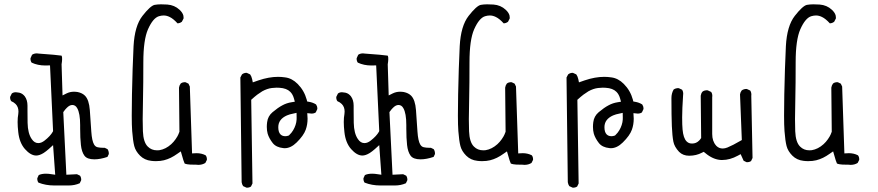

<svg xmlns="http://www.w3.org/2000/svg" viewBox="-20 -747 4040 883"><path d="M106.4 -236.8V-261.2Q106.4 -287.1 93.8 -304.2L88.9 -309.6Q77.6 -320.8 61 -321.8Q56.2 -322.8 52.7 -322.8Q41.5 -322.8 34.2 -316.9L26.9 -302.2Q26.4 -300.8 26.4 -299.8Q26.4 -288.6 31.7 -281.7Q43.5 -276.9 51.8 -268.6Q64.9 -255.4 64.9 -233.9Q64.9 -228.5 64 -222.2Q61 -206.5 61 -185.8Q61 -165 64 -139.2Q69.3 -90.3 94.7 -61.5Q121.1 -31.7 146.5 -31.7Q161.6 -31.7 180.7 -43.5Q191.9 -50.8 204.1 -61.5L224.1 -79.6L233.9 56.6L217.3 54.2Q203.1 51.8 191.4 51.8Q171.4 51.8 158.2 58.1L151.9 71.8Q151.4 73.2 151.4 74.2Q151.4 85.4 156.7 92.8Q189.9 106 229.5 106H295.9Q323.7 106 346.7 95.7L353 82.5Q353.5 81.1 353.5 80.1Q353.5 68.8 348.1 61L334 54.2L285.2 56.6L271 -231.4Q280.3 -244.6 286.6 -250.5Q299.8 -264.2 312.5 -264.2Q327.1 -264.2 335 -249.5Q348.6 -226.1 348.6 -171.9V-156.2Q348.6 -111.3 352.1 -80.1Q355.5 -48.8 368.2 -31.2Q380.4 -14.2 414.1 -14.2Q440.9 -14.2 474.1 -25.4L480 -37.6Q480.5 -39.1 480.5 -40Q480.5 -52.2 474.6 -61L461.4 -67.4Q456.5 -67.4 452.1 -67.4Q440.4 -67.4 429.2 -69.8Q418.9 -71.8 412.6 -82.5Q402.8 -99.1 399.9 -141.6L393.1 -240.7Q389.6 -288.1 370.6 -307.1Q358.4 -319.3 337.4 -323.7Q328.6 -325.2 319.8 -325.2Q302.2 -325.2 286.1 -317.4L267.6 -308.1L263.2 -451.2Q265.6 -466.3 265.6 -473.1Q265.6 -480 265.4 -482.9Q265.1 -485.8 264.4 -487.5Q263.7 -489.3 263.7 -490.2Q262.7 -491.2 262.2 -491.2Q241.7 -494.6 158.7 -500.5Q153.3 -501.5 149.4 -501.5Q136.7 -501.5 127.4 -495.1L120.6 -480Q120.1 -478.5 120.1 -477.5Q120.1 -466.3 125.5 -459Q153.3 -445.8 188.5 -445.8Q192.4 -445.8 210 -446.3L224.1 -144.5L222.7 -141.1Q211.4 -121.1 185.1 -100.6Q170.4 -88.9 156.2 -88.9Q138.2 -88.9 126 -107.4Q107.9 -133.3 106.9 -182.1Q106.4 -212.4 106.4 -236.8Z M892.1 11.2Q910.2 11.2 924.3 2.4L931.2 -11.2Q931.6 -12.7 931.6 -13.7Q931.6 -25.4 925.8 -32.7Q907.2 -42.5 883.8 -42.5Q880.4 -42.5 863.3 -41.5L853 -349.1L846.7 -362.3L833.5 -368.7Q832 -369.1 828.6 -369.1Q825.2 -369.1 820.3 -367.7Q815.4 -366.2 811 -362.8Q804.7 -354.5 803.2 -343.8L805.2 -141.1Q800.3 -127.4 795.7 -119.6Q791 -111.8 787.6 -106.9Q778.8 -94.2 767.6 -84Q742.2 -61 712.9 -56.2Q707.5 -55.7 702.1 -55.7Q676.8 -55.7 659.7 -72.8Q639.2 -92.8 637.2 -143.6Q636.2 -166.5 636.2 -199.2Q636.2 -231.9 637.7 -295.2Q639.2 -358.4 639.2 -460.9Q639.2 -563.5 660.6 -612.3Q683.6 -664.1 710.9 -672.4Q722.2 -675.8 732.9 -675.8Q746.6 -675.8 760.3 -668.9Q776.9 -661.1 796.4 -639.6Q807.6 -640.1 816.4 -647L824.2 -662.1Q824.2 -664.1 824.2 -667.2Q824.2 -670.4 823.2 -675.8Q819.8 -689 805.7 -702.1Q782.7 -723.6 749.5 -726.1Q735.8 -727.1 720.5 -727.1Q705.1 -727.1 690.9 -724.6Q671.4 -720.2 635.3 -674.1Q599.1 -627.9 594.2 -534.2Q589.4 -436 586.9 -312.5Q585.9 -261.2 585.9 -215.8Q585.9 -170.4 587.9 -144Q591.3 -99.1 597.4 -75.4Q603.5 -51.8 624 -31.2Q644.5 -10.7 675.3 -7.3Q686 -5.9 696.8 -5.9Q717.8 -5.9 734.1 -10Q750.5 -14.2 765.4 -21.5Q780.3 -28.8 795.9 -40L811.5 -50.8Q819.8 -20.5 823.2 -10.7Q826.7 -1 829.1 4.9Q832 6.8 841.6 8.5Q851.1 10.3 872.1 10.3Q876 10.3 880.4 10.3Q886.7 11.2 892.1 11.2Z M1292 -120.6Q1278.3 -120.6 1270 -128.9Q1259.8 -139.2 1259.8 -162.1Q1259.8 -198.7 1299.8 -216.3Q1312.5 -221.7 1328.6 -224.6L1343.8 -228Q1344.2 -209.5 1344.2 -206.1Q1344.2 -202.6 1344 -197Q1343.8 -191.4 1342.5 -184.8Q1341.3 -178.2 1339.1 -171.9Q1336.9 -165.5 1334.2 -159.4Q1331.5 -153.3 1328.1 -147.9Q1321.3 -136.2 1311 -126.5L1308.6 -124L1305.7 -123Q1299.3 -120.6 1292 -120.6ZM1115.2 116.2Q1126.5 116.2 1134.3 110.8L1141.1 96.7L1135.3 -288.1Q1151.9 -303.2 1163.3 -311.8Q1174.8 -320.3 1186 -327.1Q1209 -339.8 1230.5 -342.3Q1243.2 -343.8 1251.7 -343.8Q1260.3 -343.8 1265.6 -343.3Q1298.3 -341.3 1314.9 -324.7Q1326.7 -313 1332 -293.5L1335.9 -279.3L1321.3 -276.9Q1298.3 -273.4 1278.8 -262.7Q1258.3 -252 1233.4 -231Q1211.9 -212.9 1208.5 -185.1Q1207 -173.8 1207 -163.6Q1207 -146.5 1210.9 -132.3Q1217.3 -110.8 1234.4 -88.9Q1250 -69.3 1282.7 -65.9Q1285.6 -65.4 1289.1 -65.4Q1317.4 -65.4 1344.2 -91.8Q1376.5 -123.5 1386.2 -150.9Q1394.5 -174.3 1394.5 -201.2Q1394.5 -206.1 1393.1 -226.6Q1411.1 -224.6 1413.1 -224.6Q1424.3 -224.6 1432.1 -230L1439 -244.6Q1439.5 -246.1 1439.5 -249.5Q1439.5 -252.9 1438 -257.6Q1436.5 -262.2 1433.6 -266.6Q1418.9 -275.9 1400.9 -278.8L1392.6 -280.3L1390.6 -288.6Q1378.9 -331.1 1348.6 -361.3Q1322.8 -387.2 1291.5 -391.1Q1274.9 -393.6 1258.8 -393.6Q1216.8 -393.6 1168.9 -377.4Q1163.1 -375.5 1142.6 -368.2L1139.6 -382.8Q1136.7 -396 1130.4 -404.8L1115.7 -411.6Q1114.7 -412.1 1113.8 -412.1Q1101.6 -412.1 1092.8 -404.8L1085.4 -390.6L1091.3 90.8Q1092.8 101.1 1098.1 108.9L1112.8 115.7Q1114.3 116.2 1115.2 116.2Z M1606.4 -236.8V-261.2Q1606.4 -287.1 1593.8 -304.2L1588.9 -309.6Q1577.6 -320.8 1561 -321.8Q1556.2 -322.8 1552.7 -322.8Q1541.5 -322.8 1534.2 -316.9L1526.9 -302.2Q1526.4 -300.8 1526.4 -299.8Q1526.4 -288.6 1531.7 -281.7Q1543.5 -276.9 1551.8 -268.6Q1564.9 -255.4 1564.9 -233.9Q1564.9 -228.5 1564 -222.2Q1561 -206.5 1561 -185.8Q1561 -165 1564 -139.2Q1569.3 -90.3 1594.7 -61.5Q1621.1 -31.7 1646.5 -31.7Q1661.6 -31.7 1680.7 -43.5Q1691.9 -50.8 1704.1 -61.5L1724.1 -79.6L1733.9 56.6L1717.3 54.2Q1703.1 51.8 1691.4 51.8Q1671.4 51.8 1658.2 58.1L1651.9 71.8Q1651.4 73.2 1651.4 74.2Q1651.4 85.4 1656.7 92.8Q1689.9 106 1729.5 106H1795.9Q1823.7 106 1846.7 95.7L1853 82.5Q1853.5 81.1 1853.5 80.1Q1853.5 68.8 1848.1 61L1834 54.2L1785.2 56.6L1771 -231.4Q1780.3 -244.6 1786.6 -250.5Q1799.8 -264.2 1812.5 -264.2Q1827.1 -264.2 1835 -249.5Q1848.6 -226.1 1848.6 -171.9V-156.2Q1848.6 -111.3 1852.1 -80.1Q1855.5 -48.8 1868.2 -31.2Q1880.4 -14.2 1914.1 -14.2Q1940.9 -14.2 1974.1 -25.4L1980 -37.6Q1980.5 -39.1 1980.5 -40Q1980.5 -52.2 1974.6 -61L1961.4 -67.4Q1956.5 -67.4 1952.1 -67.4Q1940.4 -67.4 1929.2 -69.8Q1918.9 -71.8 1912.6 -82.5Q1902.8 -99.1 1899.9 -141.6L1893.1 -240.7Q1889.6 -288.1 1870.6 -307.1Q1858.4 -319.3 1837.4 -323.7Q1828.6 -325.2 1819.8 -325.2Q1802.2 -325.2 1786.1 -317.4L1767.6 -308.1L1763.2 -451.2Q1765.6 -466.3 1765.6 -473.1Q1765.6 -480 1765.4 -482.9Q1765.1 -485.8 1764.4 -487.5Q1763.7 -489.3 1763.7 -490.2Q1762.7 -491.2 1762.2 -491.2Q1741.7 -494.6 1658.7 -500.5Q1653.3 -501.5 1649.4 -501.5Q1636.7 -501.5 1627.4 -495.1L1620.6 -480Q1620.1 -478.5 1620.1 -477.5Q1620.1 -466.3 1625.5 -459Q1653.3 -445.8 1688.5 -445.8Q1692.4 -445.8 1710 -446.3L1724.1 -144.5L1722.7 -141.1Q1711.4 -121.1 1685.1 -100.6Q1670.4 -88.9 1656.2 -88.9Q1638.2 -88.9 1626 -107.4Q1607.9 -133.3 1606.9 -182.1Q1606.4 -212.4 1606.4 -236.8Z M2392.1 11.2Q2410.2 11.2 2424.3 2.4L2431.2 -11.2Q2431.6 -12.7 2431.6 -13.7Q2431.6 -25.4 2425.8 -32.7Q2407.2 -42.5 2383.8 -42.5Q2380.4 -42.5 2363.3 -41.5L2353 -349.1L2346.7 -362.3L2333.5 -368.7Q2332 -369.1 2328.6 -369.1Q2325.2 -369.1 2320.3 -367.7Q2315.4 -366.2 2311 -362.8Q2304.7 -354.5 2303.2 -343.8L2305.2 -141.1Q2300.3 -127.4 2295.7 -119.6Q2291 -111.8 2287.6 -106.9Q2278.8 -94.2 2267.6 -84Q2242.2 -61 2212.9 -56.2Q2207.5 -55.7 2202.1 -55.7Q2176.8 -55.7 2159.7 -72.8Q2139.2 -92.8 2137.2 -143.6Q2136.2 -166.5 2136.2 -199.2Q2136.2 -231.9 2137.7 -295.2Q2139.2 -358.4 2139.2 -460.9Q2139.2 -563.5 2160.6 -612.3Q2183.6 -664.1 2210.9 -672.4Q2222.2 -675.8 2232.9 -675.8Q2246.6 -675.8 2260.3 -668.9Q2276.9 -661.1 2296.4 -639.6Q2307.6 -640.1 2316.4 -647L2324.2 -662.1Q2324.2 -664.1 2324.2 -667.2Q2324.2 -670.4 2323.2 -675.8Q2319.8 -689 2305.7 -702.1Q2282.7 -723.6 2249.5 -726.1Q2235.8 -727.1 2220.5 -727.1Q2205.1 -727.1 2190.9 -724.6Q2171.4 -720.2 2135.3 -674.1Q2099.1 -627.9 2094.2 -534.2Q2089.4 -436 2086.9 -312.5Q2085.9 -261.2 2085.9 -215.8Q2085.9 -170.4 2087.9 -144Q2091.3 -99.1 2097.4 -75.4Q2103.5 -51.8 2124 -31.2Q2144.5 -10.7 2175.3 -7.3Q2186 -5.9 2196.8 -5.9Q2217.8 -5.9 2234.1 -10Q2250.5 -14.2 2265.4 -21.5Q2280.3 -28.8 2295.9 -40L2311.5 -50.8Q2319.8 -20.5 2323.2 -10.7Q2326.7 -1 2329.1 4.9Q2332 6.8 2341.6 8.5Q2351.1 10.3 2372.1 10.3Q2376 10.3 2380.4 10.3Q2386.7 11.2 2392.1 11.2Z M2792 -120.6Q2778.3 -120.6 2770 -128.9Q2759.8 -139.2 2759.8 -162.1Q2759.8 -198.7 2799.8 -216.3Q2812.5 -221.7 2828.6 -224.6L2843.8 -228Q2844.2 -209.5 2844.2 -206.1Q2844.2 -202.6 2844 -197Q2843.8 -191.4 2842.5 -184.8Q2841.3 -178.2 2839.1 -171.9Q2836.9 -165.5 2834.2 -159.4Q2831.5 -153.3 2828.1 -147.9Q2821.3 -136.2 2811 -126.5L2808.6 -124L2805.7 -123Q2799.3 -120.6 2792 -120.6ZM2615.2 116.2Q2626.5 116.2 2634.3 110.8L2641.1 96.7L2635.3 -288.1Q2651.9 -303.2 2663.3 -311.8Q2674.8 -320.3 2686 -327.1Q2709 -339.8 2730.5 -342.3Q2743.2 -343.8 2751.7 -343.8Q2760.3 -343.8 2765.6 -343.3Q2798.3 -341.3 2814.9 -324.7Q2826.7 -313 2832 -293.5L2835.9 -279.3L2821.3 -276.9Q2798.3 -273.4 2778.8 -262.7Q2758.3 -252 2733.4 -231Q2711.9 -212.9 2708.5 -185.1Q2707 -173.8 2707 -163.6Q2707 -146.5 2710.9 -132.3Q2717.3 -110.8 2734.4 -88.9Q2750 -69.3 2782.7 -65.9Q2785.6 -65.4 2789.1 -65.4Q2817.4 -65.4 2844.2 -91.8Q2876.5 -123.5 2886.2 -150.9Q2894.5 -174.3 2894.5 -201.2Q2894.5 -206.1 2893.1 -226.6Q2911.1 -224.6 2913.1 -224.6Q2924.3 -224.6 2932.1 -230L2939 -244.6Q2939.5 -246.1 2939.5 -249.5Q2939.5 -252.9 2938 -257.6Q2936.5 -262.2 2933.6 -266.6Q2918.9 -275.9 2900.9 -278.8L2892.6 -280.3L2890.6 -288.6Q2878.9 -331.1 2848.6 -361.3Q2822.8 -387.2 2791.5 -391.1Q2774.9 -393.6 2758.8 -393.6Q2716.8 -393.6 2668.9 -377.4Q2663.1 -375.5 2642.6 -368.2L2639.6 -382.8Q2636.7 -396 2630.4 -404.8L2615.7 -411.6Q2614.7 -412.1 2613.8 -412.1Q2601.6 -412.1 2592.8 -404.8L2585.4 -390.6L2591.3 90.8Q2592.8 101.1 2598.1 108.9L2612.8 115.7Q2614.3 116.2 2615.2 116.2Z M3415 -1Q3426.3 -1 3434.1 -6.3L3440.9 -20.5L3435.1 -306.2Q3435.5 -309.6 3435.5 -311.5Q3435.5 -322.8 3430.2 -330.6L3415.5 -337.4Q3414.1 -337.9 3413.1 -337.9Q3400.4 -337.9 3391.1 -331.1Q3384.8 -323.2 3383.3 -313L3391.6 -103L3384.8 -99.1Q3350.6 -79.1 3325.7 -68.8Q3314 -64 3303.7 -64Q3286.6 -64 3274.4 -76.2L3272.9 -78.1Q3255.4 -97.7 3255.4 -130.9V-300.3Q3255.9 -303.7 3255.9 -305.7Q3255.9 -316.9 3250.5 -324.2L3234.9 -331.5Q3233.4 -332 3230 -332Q3226.6 -332 3220.9 -330.6Q3215.3 -329.1 3210.4 -325.2Q3204.1 -317.4 3202.6 -306.6L3204.6 -112.3Q3199.2 -104 3195.3 -100.6Q3182.1 -86.9 3163.1 -86.9Q3159.7 -86.9 3155.8 -87.4Q3145.5 -88.9 3137.7 -96.7Q3122.6 -111.8 3119.1 -151.4Q3117.2 -170.9 3117.2 -207.5Q3117.2 -244.1 3121.6 -310.5Q3122.1 -313.5 3122.1 -315.4Q3122.1 -326.7 3116.7 -334.5L3102.1 -341.3Q3100.6 -341.8 3097.2 -341.8Q3093.8 -341.8 3088.6 -340.3Q3083.5 -338.9 3078.1 -335.4Q3067.9 -317.9 3067.9 -295.9Q3067.9 -212.4 3069.8 -167Q3071.8 -121.6 3076.7 -96.2Q3081.1 -72.3 3103 -48.8Q3121.1 -30.8 3149.4 -30.8Q3182.1 -30.8 3208.5 -44.9L3216.3 -48.8L3223.1 -43.5Q3258.8 -13.2 3295.9 -11.2Q3298.8 -11.2 3301.8 -11.2Q3336.9 -11.2 3373.5 -31.2L3386.2 -38.1L3399.9 -7.8L3412.6 -1.5Q3414.1 -1 3415 -1Z M3892.1 11.2Q3910.2 11.2 3924.3 2.4L3931.2 -11.2Q3931.6 -12.7 3931.6 -13.7Q3931.6 -25.4 3925.8 -32.7Q3907.2 -42.5 3883.8 -42.5Q3880.4 -42.5 3863.3 -41.5L3853 -349.1L3846.7 -362.3L3833.5 -368.7Q3832 -369.1 3828.6 -369.1Q3825.2 -369.1 3820.3 -367.7Q3815.4 -366.2 3811 -362.8Q3804.7 -354.5 3803.2 -343.8L3805.2 -141.1Q3800.3 -127.4 3795.7 -119.6Q3791 -111.8 3787.6 -106.9Q3778.8 -94.2 3767.6 -84Q3742.2 -61 3712.9 -56.2Q3707.5 -55.7 3702.1 -55.7Q3676.8 -55.7 3659.7 -72.8Q3639.2 -92.8 3637.2 -143.6Q3636.2 -166.5 3636.2 -199.2Q3636.2 -231.9 3637.7 -295.2Q3639.2 -358.4 3639.2 -460.9Q3639.2 -563.5 3660.6 -612.3Q3683.6 -664.1 3710.9 -672.4Q3722.2 -675.8 3732.9 -675.8Q3746.6 -675.8 3760.3 -668.9Q3776.9 -661.1 3796.4 -639.6Q3807.6 -640.1 3816.4 -647L3824.2 -662.1Q3824.2 -664.1 3824.2 -667.2Q3824.2 -670.4 3823.2 -675.8Q3819.8 -689 3805.7 -702.1Q3782.7 -723.6 3749.5 -726.1Q3735.8 -727.1 3720.5 -727.1Q3705.1 -727.1 3690.9 -724.6Q3671.4 -720.2 3635.3 -674.1Q3599.1 -627.9 3594.2 -534.2Q3589.4 -436 3586.9 -312.5Q3585.9 -261.2 3585.9 -215.8Q3585.9 -170.4 3587.9 -144Q3591.3 -99.1 3597.4 -75.4Q3603.5 -51.8 3624 -31.2Q3644.5 -10.7 3675.3 -7.3Q3686 -5.9 3696.8 -5.9Q3717.8 -5.9 3734.1 -10Q3750.5 -14.2 3765.4 -21.5Q3780.3 -28.8 3795.9 -40L3811.5 -50.8Q3819.8 -20.5 3823.2 -10.7Q3826.7 -1 3829.1 4.9Q3832 6.8 3841.6 8.5Q3851.1 10.3 3872.1 10.3Q3876 10.3 3880.4 10.3Q3886.7 11.2 3892.1 11.2Z"/></svg>

Font: NaikaiFont
Style: ExtraLight
Weight: 200
Version: Version 1.89